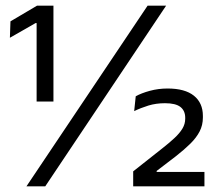

<svg xmlns="http://www.w3.org/2000/svg" viewBox="-20 -659 766 679"><path d="M109.5 -300V-577.5H106L15 -525.5L17 -583.5L111 -639H169V-300ZM73.5 0 502 -639H567.5L140 0ZM451 0V-53L553.5 -134Q579 -154 597 -170.8Q615 -187.5 625 -204Q635 -220.5 635 -239V-242.5Q635 -267.5 618 -280.8Q601 -294 563.5 -294Q532 -294 505 -285.8Q478 -277.5 454.5 -266L460 -318.5Q479.5 -329.5 509.8 -337.8Q540 -346 572.5 -346Q634 -346 665.8 -320.5Q697.5 -295 697.5 -249V-243.5Q697.5 -216.5 686 -194.2Q674.5 -172 653.2 -151Q632 -130 602 -106.5L534 -54.5V-41L507 -51H703V0Z"/></svg>

Font: Anek Telugu
Style: Regular
Weight: 400
Designer: Omkar Bhoir (Telugu), Yesha Goshar (Latin)
Foundry: Ek Type
Version: Version 1.003